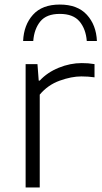

<svg xmlns="http://www.w3.org/2000/svg" viewBox="-20 -823 446 843"><path d="M92.5 0V-541.5H144.5L150 -469H154.5Q187.5 -505 237.8 -525.5Q288 -546 339 -546Q354.5 -546 367.2 -545Q380 -544 395 -541.5V-483.5Q381 -485.5 366.8 -486.5Q352.5 -487.5 337 -487.5Q294 -487.5 242 -468.8Q190 -450 154.5 -407.5V0ZM81.5 -643Q84.5 -713.5 124.8 -758.2Q165 -803 242.5 -803Q320.5 -803 361.5 -758Q402.5 -713 405.5 -643H361Q357 -695.5 329.2 -728.8Q301.5 -762 242.5 -762Q184 -762 157 -728.8Q130 -695.5 126 -643Z"/></svg>

Font: Encode Sans Expanded Expanded Light
Style: Regular
Weight: 300
Width: 7
Designer: Multiple Designers
Foundry: Impallari Type
Version: Version 3.000; ttfautohint (v1.8.3) -l 8 -r 50 -G 200 -x 14 